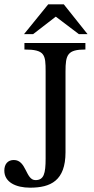

<svg xmlns="http://www.w3.org/2000/svg" viewBox="-20 -856 436 888"><path d="M191 -123C191 -53 183 -23 144 -23C98 -23 103 -116 44 -116C16 -116 0 -97 0 -67C0 -13 54 12 119 12C214 12 283 -20 283 -152V-525C283 -603 292 -627 375 -627V-657H93V-627C188 -627 191 -603 191 -525ZM385 -698 275 -836H203L91 -698H133L238 -779L345 -698Z"/></svg>

Font: STIX Two Math
Style: Regular
Weight: 400
Designer: Ross Mills, John Hudson & Paul Hanslow, Tiro Typeworks Ltd; with portions MicroPress Inc., with additions and correction
Foundry: Tiro Typeworks Ltd
Version: Version 2.02 b142